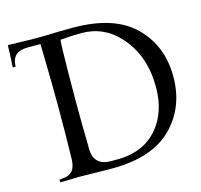

<svg xmlns="http://www.w3.org/2000/svg" viewBox="-106 -847 1006 962"><g transform="rotate(-15 397.5 -366.0)"><path d="M351.6 -732.4 347.7 -731 352.1 -732.4Q566.4 -732.4 670.9 -628.9Q775.4 -525.9 775.4 -366.7Q775.4 -206.1 671.4 -103Q567.9 0 359.4 0Q324.2 0 268.6 -1.2Q212.9 -2.4 186 -2.4Q165 -2.4 90.8 0V-14.6L111.8 -16.6Q144 -19.5 159.9 -39.6Q175.8 -59.6 176.3 -100.1Q179.2 -227.1 179.2 -366.2Q179.2 -484.4 175.8 -632.3L174.3 -695.3H109.9Q69.8 -695.3 49.6 -679.7Q29.3 -664.1 25.9 -631.3L24.4 -617.7H9.8Q14.2 -685.1 15.1 -732.4Q152.8 -727.5 215.8 -730Q279.3 -732.4 351.6 -732.4ZM276.9 -689.9Q274.4 -672.9 273.9 -632.3Q271 -505.4 271 -366.2Q271 -270 273.9 -120.6Q274.9 -79.6 297.9 -58.3Q320.8 -37.1 363.3 -37.1H395Q535.2 -37.1 610.8 -129.4Q677.7 -211.4 677.7 -337.4Q677.7 -498.5 586.4 -602.5Q505.4 -695.3 387.2 -695.3Q335 -695.3 276.9 -689.9Z"/></g></svg>

Font: Flanker
Style: Regular
Weight: 400
Designer: Flanker
Foundry: Flanker
Version: Version 2.027